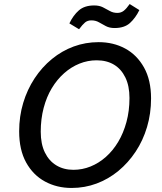

<svg xmlns="http://www.w3.org/2000/svg" viewBox="-20 -917 802 952"><path d="M335 15Q262 15 203 -17Q144 -49 109.5 -111.5Q75 -174 75 -266Q75 -340 95 -406.5Q115 -473 151.5 -528.5Q188 -584 237.5 -624.5Q287 -665 345.5 -686.5Q404 -708 469 -708Q542 -708 600.5 -676.5Q659 -645 694 -582.5Q729 -520 729 -429Q729 -354 709 -287Q689 -220 652.5 -165Q616 -110 567 -69.5Q518 -29 459 -7Q400 15 335 15ZM344 -75Q388 -75 429 -91.5Q470 -108 505 -139Q540 -170 566 -213.5Q592 -257 607 -312Q622 -367 622 -431Q622 -491 601.5 -533Q581 -575 545 -596.5Q509 -618 459 -618Q415 -618 374 -601.5Q333 -585 298 -554Q263 -523 237 -480Q211 -437 196.5 -382Q182 -327 182 -264Q182 -203 202.5 -161Q223 -119 259.5 -97Q296 -75 344 -75ZM372 -772 324 -801Q343 -841 371 -865.5Q399 -890 447 -890Q472 -890 490 -881Q508 -872 524.5 -862.5Q541 -853 562 -853Q580 -853 593.5 -863.5Q607 -874 623 -897L671 -867Q652 -828 624.5 -803Q597 -778 548 -778Q523 -778 505 -787.5Q487 -797 470.5 -806.5Q454 -816 433 -816Q414 -816 401.5 -805.5Q389 -795 372 -772Z"/></svg>

Font: Ubuntu Sans Medium
Style: Italic
Weight: 500
Italic angle: -13.5°
Designer: Dalton Maag Ltd
Foundry: Dalton Maag Ltd
Version: Version 1.006